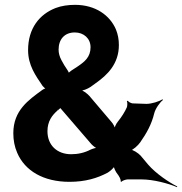

<svg xmlns="http://www.w3.org/2000/svg" viewBox="-20 -741 752 793"><path d="M478 8 482 10C484 5 501 0 507 0H565C613 0 677 17 711 32L712 29C679 13 624 -24 592 -61L561 -98C551 -109 528 -124 517 -123V-119C528 -120 551 -141 559 -153C585 -190 606 -227 617 -273C622 -293 641 -319 653 -328L651 -331C638 -322 606 -312 585 -312L527 -314C521 -315 510 -320 508 -325L504 -323C507 -318 506 -304 504 -298C495 -278 483 -259 467 -239C460 -231 452 -214 452 -206H456C456 -214 447 -231 439 -239L349 -345C340 -355 321 -369 311 -370V-367C321 -365 342 -374 354 -382L376 -398C423 -431 471 -477 471 -555C471 -578 467 -599 459 -619C434 -678 374 -721 290 -721C261 -721 234 -717 210 -708C143 -682 96 -624 96 -534C96 -471 127 -429 156 -386C160 -382 168 -373 172 -372L173 -376C169 -377 159 -373 154 -369C98 -328 35 -285 35 -191C35 -162 40 -135 51 -110C83 -35 160 10 267 10C332 10 382 -5 425 -28C435 -34 452 -49 454 -57L450 -58C448 -50 459 -29 466 -21C470 -16 481 1 478 8ZM274 -104C216 -104 176 -141 176 -199C176 -240 195 -265 218 -285C218 -286 220 -289 220 -289C220 -289 220 -285 220 -285L222 -288L225 -291C227 -292 232 -296 232 -298H229C228 -296 232 -291 234 -289L358 -145C365 -138 377 -128 384 -127L385 -130C378 -132 363 -127 354 -123C329 -110 302 -104 274 -104ZM289 -607C326 -607 354 -582 354 -546C354 -505 329 -486 303 -468L274 -449C270 -446 262 -440 261 -436L265 -435C266 -439 262 -447 259 -451C249 -465 241 -479 234 -492C226 -507 222 -521 222 -536C222 -578 246 -607 289 -607Z"/></svg>

Font: Asimov
Style: Edge
Weight: 500
Designer: Google
Version: Version 2.000980: 2014